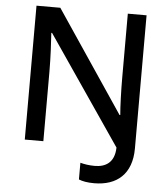

<svg xmlns="http://www.w3.org/2000/svg" viewBox="-60 -768 893 1020"><g transform="rotate(5 386.5 -257.5)"><path d="M480 199C601 199 680 133 680 -4V-714H580V-375C580 -302 583 -216 587 -174H583L220 -714H93V0H192V-371C192 -444 187 -538 184 -577H188L582 0C580 82 531 107 475 107C446 107 420 103 398 97V186C417 194 444 199 480 199Z"/></g></svg>

Font: Noto Sans Canadian Aboriginal Medium
Style: Regular
Weight: 500
Designer: Monotype Design Team, Typotheque's Kevin King
Foundry: Monotype Imaging Inc.
Version: Version 2.004